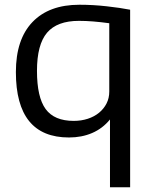

<svg xmlns="http://www.w3.org/2000/svg" viewBox="-20 -570 644 810"><path d="M291 -60Q323 -60 350.5 -69Q378 -78 398 -94.5Q418 -111 429.5 -133.5Q441 -156 441 -184V-472Q404 -477 373 -479.5Q342 -482 313 -482Q221 -482 178.5 -432Q136 -382 136 -271Q136 -160 172.5 -110Q209 -60 291 -60ZM444 -66Q413 -28 369 -9Q325 10 271 10Q47 10 47 -266Q47 -404 117 -477Q187 -550 315 -550Q372 -550 430 -543.5Q488 -537 529 -529V220H444Z"/></svg>

Font: EncodeSans
Style: Regular
Weight: 400
Designer: Pablo Impallari, Andres Torresi
Foundry: Pablo Impallari, Andres Torresi
Version: Version 1.000; ttfautohint (v1.4.1)